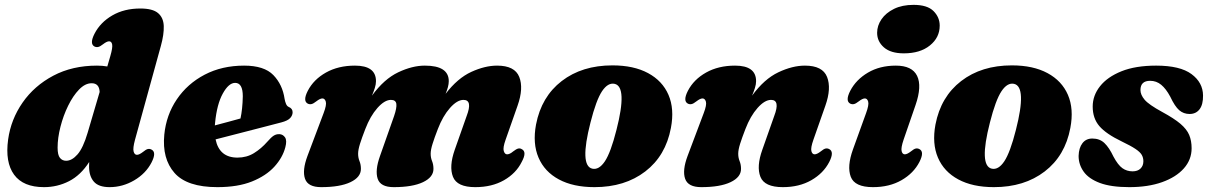

<svg xmlns="http://www.w3.org/2000/svg" viewBox="-20 -755 4976 790"><path d="M642 -566.5 535.5 -180Q526 -145 529.8 -131.5Q533.5 -118 543.5 -118Q553 -118 568.5 -130Q580.5 -140 588.2 -141.8Q596 -143.5 603.5 -139.5Q625 -128.5 603.5 -86.5Q580 -41 532.2 -13Q484.5 15 431 15Q385.5 15 366 -7.8Q346.5 -30.5 346.5 -69.5Q346.5 -78.5 347 -88.5Q312 -34 264 -9.5Q216 15 161 15Q75.5 15 38 -36.2Q0.5 -87.5 13.5 -181.5Q25 -264 73 -333Q121 -402 199.2 -443.5Q277.5 -485 379 -485Q401.5 -485 421.5 -481.5L434 -524.5Q444 -559 441.5 -572Q439 -585 429 -585Q419.5 -585 404 -573Q392 -563.5 384.2 -561.8Q376.5 -560 369 -563.5Q347.5 -574.5 369 -616.5Q393 -663 442 -691.5Q491 -720 557.5 -720Q608 -720 630.2 -701.2Q652.5 -682.5 653.8 -648Q655 -613.5 642 -566.5ZM217 -147.5Q217 -117 226.8 -105.2Q236.5 -93.5 252 -93.5Q276 -93.5 299 -119.8Q322 -146 340.5 -208.5L390 -376.5Q388.5 -412.5 357 -412.5Q330.5 -412.5 305.5 -386.8Q280.5 -361 260.5 -320.2Q240.5 -279.5 228.8 -233.5Q217 -187.5 217 -147.5Z M1154 -149Q1143 -106.5 1108.8 -69Q1074.5 -31.5 1016.5 -8.2Q958.5 15 874.5 15Q749.5 15 698 -43.5Q646.5 -102 656 -201Q664 -282 707.5 -346.2Q751 -410.5 822.2 -447.8Q893.5 -485 984.5 -485Q1067 -485 1104.8 -446Q1142.5 -407 1151 -348Q1153 -336.5 1157 -327.2Q1161 -318 1168 -315Q1184 -308.5 1184 -293Q1184 -280.5 1174.2 -269.5Q1164.5 -258.5 1138 -251.5Q1109.5 -244 1063 -232Q1016.5 -220 964.2 -206.5Q912 -193 867 -181.5Q882.5 -106.5 957 -106.5Q995 -106.5 1025 -125Q1055 -143.5 1080 -172Q1096 -190.5 1106.5 -197Q1117 -203.5 1129.5 -203Q1144 -202.5 1152.8 -189.8Q1161.5 -177 1154 -149ZM865 -250Q864.5 -244.5 864 -239Q891.5 -246.5 919.5 -253.8Q947.5 -261 969.5 -267.5Q973.5 -285.5 976 -308.8Q978.5 -332 979 -359Q979 -414 947.5 -414Q921 -414 896.8 -370.2Q872.5 -326.5 865 -250Z M1543.5 -113 1601.5 -277.5Q1613 -311 1610.8 -327.5Q1608.5 -344 1588.5 -344Q1562.5 -344 1533 -310.8Q1503.5 -277.5 1483 -224Q1469 -188 1461.2 -163.2Q1453.5 -138.5 1453.5 -122.5Q1453.5 -106 1459.2 -92Q1465 -78 1465 -60Q1465 -26 1422 -5.5Q1379 15 1301.5 15Q1247 15 1235 -19.5Q1223 -54 1245 -113L1311.5 -289.5Q1324.5 -323.5 1320.5 -336.8Q1316.5 -350 1306.5 -350Q1297 -350 1281.5 -338Q1269.5 -328.5 1261.8 -326.8Q1254 -325 1246.5 -328.5Q1225 -339.5 1246.5 -381.5Q1270.5 -428 1321.2 -456.5Q1372 -485 1440.5 -485Q1527 -485 1527 -421Q1527 -408 1522.2 -393Q1517.5 -378 1510.5 -361.5Q1560.5 -430 1618.5 -457.5Q1676.5 -485 1728 -485Q1826.5 -485 1826.5 -421Q1826.5 -409.5 1823 -396.5Q1819.5 -383.5 1813.5 -369Q1863 -433.5 1919.2 -459.2Q1975.5 -485 2025.5 -485Q2098 -485 2116.5 -438.5Q2135 -392 2109.5 -320L2060.5 -180.5Q2048.5 -147 2052.8 -133.5Q2057 -120 2066.5 -120Q2077.5 -120 2091.5 -132Q2104.5 -142 2112.2 -143.8Q2120 -145.5 2126.5 -141.5Q2149.5 -130.5 2126.5 -88.5Q2103.5 -42 2053.8 -13.5Q2004 15 1935.5 15Q1860.5 15 1843.8 -27.5Q1827 -70 1851 -138.5L1900 -277.5Q1925.5 -344 1887 -344Q1861 -344 1831.5 -310.8Q1802 -277.5 1781.5 -224Q1767.5 -188 1759.8 -163.2Q1752 -138.5 1752 -122.5Q1752 -106 1757.8 -92Q1763.5 -78 1763.5 -60Q1763.5 -26 1720.5 -5.5Q1677.5 15 1600 15Q1545.5 15 1534 -19.5Q1522.5 -54 1543.5 -113Z M2500 -486Q2587.5 -486 2646.5 -454.2Q2705.5 -422.5 2730.5 -364.8Q2755.5 -307 2740.5 -228.5Q2719 -114 2635 -49.5Q2551 15 2426 15Q2338.5 15 2279.5 -16.8Q2220.5 -48.5 2195.8 -106.5Q2171 -164.5 2185.5 -242.5Q2207.5 -357 2291.2 -421.5Q2375 -486 2500 -486ZM2417 -61Q2444.5 -55 2468.8 -91.2Q2493 -127.5 2516.5 -220.5Q2562 -398 2509 -410Q2481.5 -416 2457.2 -379.8Q2433 -343.5 2409.5 -250.5Q2364 -73 2417 -61Z M2810.5 -328.5Q2789 -339.5 2810.5 -381.5Q2834.5 -428 2885.2 -456.5Q2936 -485 3004.5 -485Q3091 -485 3091 -421Q3091 -408 3086.2 -393Q3081.5 -378 3074.5 -361.5Q3124.5 -430 3182.5 -457.5Q3240.5 -485 3292 -485Q3364.5 -485 3383 -438.5Q3401.5 -392 3376 -320L3327 -180.5Q3315 -146.5 3318.5 -133.2Q3322 -120 3332 -120Q3341.5 -120 3357 -132Q3369 -142 3376.8 -143.8Q3384.5 -145.5 3392 -141.5Q3413.5 -130.5 3392 -88.5Q3368 -42 3318.2 -13.5Q3268.5 15 3201 15Q3125.5 15 3108.8 -27.5Q3092 -70 3116.5 -138.5L3165.5 -277.5Q3191 -344 3152.5 -344Q3126.5 -344 3097 -310.8Q3067.5 -277.5 3047 -224Q3033 -188 3025.2 -163.2Q3017.5 -138.5 3017.5 -122.5Q3017.5 -106 3023.2 -92Q3029 -78 3029 -60Q3029 -26 2986 -5.5Q2943 15 2865.5 15Q2811 15 2799 -19.5Q2787 -54 2809 -113L2875.5 -289.5Q2888.5 -323.5 2884.5 -336.8Q2880.5 -350 2870.5 -350Q2861 -350 2845.5 -338Q2833.5 -328.5 2825.8 -326.8Q2818 -325 2810.5 -328.5Z M3699 -535.5Q3645 -535.5 3617 -560Q3589 -584.5 3589 -620Q3589 -649.5 3607 -675.8Q3625 -702 3658.5 -718.5Q3692 -735 3739 -735Q3795.5 -735 3821 -709.5Q3846.5 -684 3846.5 -649.5Q3846.5 -600.5 3806.2 -568Q3766 -535.5 3699 -535.5ZM3698 -180.5Q3686.5 -146.5 3689.8 -133.2Q3693 -120 3703 -120Q3712.5 -120 3728 -132Q3740 -142 3747.8 -143.8Q3755.5 -145.5 3763 -141.5Q3784.5 -130.5 3763 -88.5Q3739 -42 3689.2 -13.5Q3639.5 15 3572 15Q3496.5 15 3480.5 -27.8Q3464.5 -70.5 3489.5 -140L3543.5 -289.5Q3556 -323.5 3552.2 -336.8Q3548.5 -350 3538.5 -350Q3529 -350 3513.5 -338Q3501.5 -328.5 3493.8 -326.8Q3486 -325 3478.5 -328.5Q3457 -339.5 3478.5 -381.5Q3502.5 -427.5 3551.2 -456.2Q3600 -485 3666 -485Q3733 -485 3753.5 -442.8Q3774 -400.5 3747 -322.5Z M4143.5 -486Q4231 -486 4290 -454.2Q4349 -422.5 4374 -364.8Q4399 -307 4384 -228.5Q4362.5 -114 4278.5 -49.5Q4194.5 15 4069.5 15Q3982 15 3923 -16.8Q3864 -48.5 3839.2 -106.5Q3814.5 -164.5 3829 -242.5Q3851 -357 3934.8 -421.5Q4018.5 -486 4143.5 -486ZM4060.5 -61Q4088 -55 4112.2 -91.2Q4136.5 -127.5 4160 -220.5Q4205.5 -398 4152.5 -410Q4125 -416 4100.8 -379.8Q4076.5 -343.5 4053 -250.5Q4007.5 -73 4060.5 -61Z M4640 -50Q4661 -50 4672.8 -61.5Q4684.5 -73 4684.5 -91.5Q4684.5 -106 4677.8 -117.8Q4671 -129.5 4652 -142.2Q4633 -155 4595.5 -173Q4531 -204 4503.5 -236Q4476 -268 4476 -316.5Q4476 -362 4506.2 -400.2Q4536.5 -438.5 4594.5 -461.8Q4652.5 -485 4737 -485Q4835.5 -485 4882.5 -450.2Q4929.5 -415.5 4930 -362Q4930.5 -325 4915.8 -305.5Q4901 -286 4874.5 -286Q4850 -286 4832 -301.5Q4814 -317 4795 -357.5Q4777.5 -390 4757.8 -406.2Q4738 -422.5 4712.5 -422.5Q4672.5 -422.5 4672.5 -384.5Q4672.5 -365 4689.5 -344.8Q4706.5 -324.5 4762.5 -294Q4810.5 -268 4836.8 -245.8Q4863 -223.5 4873 -199.8Q4883 -176 4883 -145Q4883 -98 4851 -62Q4819 -26 4761.5 -5.5Q4704 15 4626.5 15Q4551.5 15 4505.5 -2.2Q4459.5 -19.5 4438.8 -48.8Q4418 -78 4418 -113.5Q4419 -146.5 4433.8 -165.8Q4448.5 -185 4474.5 -185Q4505 -185 4524.5 -166.2Q4544 -147.5 4561.5 -110.5Q4580 -76 4598.2 -63Q4616.5 -50 4640 -50Z"/></svg>

Font: Fraunces 9pt S000 Black
Style: Italic
Weight: 900
Italic angle: -16°
Version: Version 1.000; ttfautohint (v1.8.3)